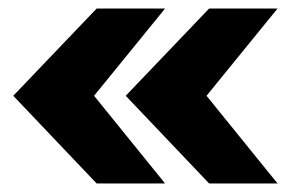

<svg xmlns="http://www.w3.org/2000/svg" viewBox="-20 -548 681 449"><path d="M206 -119 11 -324 206 -528H366L200 -324L366 -119ZM469 -119 274 -324 469 -528H629L463 -324L629 -119Z"/></svg>

Font: Archivo SemiBold Expanded Black
Style: Regular
Weight: 900
Width: 7
Version: Version 2.001